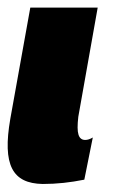

<svg xmlns="http://www.w3.org/2000/svg" viewBox="-39 -466 299 498"><path d="M71.8 11.2C108.9 11.2 143.1 7.3 179.7 0L201.7 -109.4C194.3 -105 188 -103 182.1 -103C173.3 -103 167.5 -107.4 164.6 -116.7C161.6 -126 161.6 -141.1 164.1 -163.1L214.4 -446.3H39.6L-12.2 -158.2C-33.2 -37.6 -6.8 9.8 71.8 11.2Z"/></svg>

Font: Roboto Flex Super Cond Black
Style: Italic
Weight: 900
Width: 3
Italic angle: -10°
Designer: Berlow after Robertson
Foundry: Google
Version: Version 3.200;Glyphs 3.3 (3311)